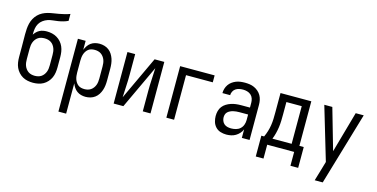

<svg xmlns="http://www.w3.org/2000/svg" viewBox="-88 -1196 3676 1872"><g transform="rotate(15 1750.0 -260.0)"><path d="M250 8Q223 8 196 2.5Q169 -3 146 -16Q123 -29 104.5 -49.5Q86 -70 75 -94.5Q64 -119 60 -146Q56 -173 56 -200V-303Q56 -334 55.5 -365.5Q55 -397 55 -429Q55 -457 57 -484.5Q59 -512 65.5 -539Q72 -566 85.5 -590.5Q99 -615 118.5 -634.5Q138 -654 163 -667Q188 -680 215 -687Q242 -694 269.5 -698Q297 -702 324 -707Q351 -712 378 -718.5Q405 -725 431 -735V-665Q408 -654 383 -647Q358 -640 332.5 -636Q307 -632 281 -629.5Q255 -627 230.5 -619Q206 -611 184.5 -595Q163 -579 150 -557Q137 -535 132.5 -509Q128 -483 128 -457V-445Q138 -460 151.5 -473.5Q165 -487 181.5 -495.5Q198 -504 216.5 -507.5Q235 -511 254 -511Q281 -511 307 -505Q333 -499 356 -485.5Q379 -472 397 -451.5Q415 -431 425.5 -406.5Q436 -382 440 -355.5Q444 -329 444 -303V-200Q444 -173 440 -146Q436 -119 425 -94.5Q414 -70 395.5 -49.5Q377 -29 354 -16Q331 -3 304 2.5Q277 8 250 8ZM250 -62Q267 -62 284 -66Q301 -70 315 -79.5Q329 -89 339.5 -103Q350 -117 356 -133Q362 -149 364 -166Q366 -183 366 -200V-303Q366 -320 364 -336.5Q362 -353 356 -369Q350 -385 340 -399Q330 -413 315.5 -422.5Q301 -432 284.5 -436Q268 -440 251 -440Q233 -440 216.5 -436.5Q200 -433 185.5 -423.5Q171 -414 160.5 -400Q150 -386 144 -370Q138 -354 136 -337Q134 -320 134 -303V-200Q134 -183 136 -166Q138 -149 144 -133Q150 -117 160.5 -103Q171 -89 185 -79.5Q199 -70 216 -66Q233 -62 250 -62Z M564 215V-520H642V-429Q650 -450 663 -469.5Q676 -489 694.5 -502.5Q713 -516 735.5 -522Q758 -528 781 -528Q806 -528 830.5 -521Q855 -514 875 -499Q895 -484 908.5 -463Q922 -442 930 -418.5Q938 -395 941 -370Q944 -345 944 -320V-200Q944 -175 941 -150Q938 -125 930 -101.5Q922 -78 908.5 -57Q895 -36 875 -21Q855 -6 830.5 1Q806 8 781 8Q758 8 735.5 2Q713 -4 694.5 -17.5Q676 -31 663 -50.5Q650 -70 642 -91V215ZM751 -62Q768 -62 784.5 -66Q801 -70 815 -79.5Q829 -89 839.5 -103Q850 -117 856 -133Q862 -149 864 -166Q866 -183 866 -200V-320Q866 -337 864 -354Q862 -371 856 -387Q850 -403 839.5 -417Q829 -431 815 -440.5Q801 -450 784.5 -454Q768 -458 751 -458Q734 -458 717.5 -454Q701 -450 688 -440Q675 -430 665.5 -415.5Q656 -401 651 -385.5Q646 -370 644 -353.5Q642 -337 642 -320V-200Q642 -183 644 -166.5Q646 -150 651 -134.5Q656 -119 665.5 -104.5Q675 -90 688 -80Q701 -70 717.5 -66Q734 -62 751 -62Z M1064 0V-520H1142V-312Q1142 -254 1138.5 -197Q1135 -140 1133 -82L1338 -520H1436V0H1358V-208Q1358 -266 1361.5 -323Q1365 -380 1367 -438L1162 0Z M1596 0V-520H1944V-450H1674V0Z M2202 8Q2172 8 2143 -1Q2114 -10 2093.5 -32Q2073 -54 2064.5 -83Q2056 -112 2056 -141Q2056 -167 2062.5 -192Q2069 -217 2084.5 -237Q2100 -257 2122 -270.5Q2144 -284 2168.5 -292Q2193 -300 2218 -303Q2243 -306 2269 -306H2358V-355Q2358 -376 2351 -397Q2344 -418 2328 -432Q2312 -446 2291 -452Q2270 -458 2249 -458Q2229 -458 2209.5 -454Q2190 -450 2174 -439Q2158 -428 2149 -410Q2140 -392 2140 -373H2062Q2062 -396 2068.5 -418Q2075 -440 2088 -459Q2101 -478 2119.5 -491.5Q2138 -505 2159 -513.5Q2180 -522 2203 -525Q2226 -528 2249 -528Q2273 -528 2297 -524.5Q2321 -521 2343 -511Q2365 -501 2383.5 -485Q2402 -469 2414 -448Q2426 -427 2431 -403Q2436 -379 2436 -355V0H2358V-86Q2349 -64 2332.5 -45.5Q2316 -27 2295 -14.5Q2274 -2 2250 3Q2226 8 2202 8ZM2232 -62Q2256 -62 2280.5 -68.5Q2305 -75 2323 -91.5Q2341 -108 2349.5 -131.5Q2358 -155 2358 -180V-236H2269Q2254 -236 2238.5 -234.5Q2223 -233 2208.5 -229.5Q2194 -226 2180 -219.5Q2166 -213 2155 -203Q2144 -193 2139 -178.5Q2134 -164 2134 -149Q2134 -131 2141 -113Q2148 -95 2162 -83Q2176 -71 2194.5 -66.5Q2213 -62 2232 -62Z M2536 140V-70H2564Q2578 -100 2587.5 -131Q2597 -162 2602 -194.5Q2607 -227 2608 -259.5Q2609 -292 2609 -325V-520H2920V-70H2964V140H2886V0H2614V140ZM2648 -70H2842V-450H2687V-325Q2687 -293 2686 -260Q2685 -227 2680.5 -195Q2676 -163 2668 -131.5Q2660 -100 2648 -70Z M3151 215Q3160 185 3169 154.5Q3178 124 3187 94L3210 15L3051 -520H3132L3251 -105L3368 -520H3449L3232 215Z"/></g></svg>

Font: Iosevka www.saffi
Style: Regular
Weight: 400
Monospace: yes
Designer: Belleve Invis
Foundry: Belleve Invis
Version: Version 22.0.2; ttfautohint (v1.8.3)